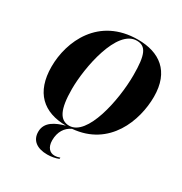

<svg xmlns="http://www.w3.org/2000/svg" viewBox="-217 -882 1209 1278"><g transform="rotate(30 388.0 -242.5)"><path d="M330 240C361 240 392 234 416 224L417 214C402 219 392 222 375 222C341 222 312 196 312 141C312 75 342 31 388 9C662 -14 754 -265 754 -448C754 -644 637 -725 473 -725C172 -725 63 -475 63 -282C63 -84 169 10 343 11C273 31 203 62 203 138C203 204 251 240 330 240ZM361 1C290 1 255 -62 255 -221C255 -385 317 -715 469 -715C540 -715 564 -662 564 -505C564 -308 498 1 361 1Z"/></g></svg>

Font: Noto Serif Display SemiCondensed Black
Style: Italic
Weight: 900
Width: 4
Italic angle: -12°
Designer: Monotype Design Team
Foundry: Monotype Imaging Inc.
Version: Version 2.009